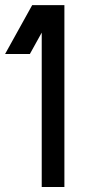

<svg xmlns="http://www.w3.org/2000/svg" viewBox="-20 -735 349 757"><path d="M144.5 2.4V-606.4L97.7 -522H0L106.9 -714.8H233.9V2.4Z"/></svg>

Font: Proletarsk
Style: Regular
Weight: 400
Designer: Peter Wiegel, original typeface by Carl Albert Fahrenwaldt 1901
Foundry: Peter Wiegel
Version: Version 1.000 2010 initial release